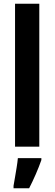

<svg xmlns="http://www.w3.org/2000/svg" viewBox="-20 -780 290 1021"><path d="M189 0H60V-760H189ZM200 71Q187 108 170 147Q153 186 135 221H52V208Q55 191 59.5 164.5Q64 138 68.5 110.5Q73 83 75 61H200Z"/></svg>

Font: Noto Sans Gujarati ExtraCondensed
Style: Bold
Weight: 700
Width: 2
Designer: Jelle Bosma - Monotype Design Team, Universal Thirst
Foundry: Monotype Imaging Inc.
Version: Version 2.106; ttfautohint (v1.8.4.7-5d5b)